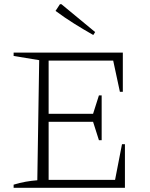

<svg xmlns="http://www.w3.org/2000/svg" viewBox="-20 -896 718 916"><path d="M562 -208H576V0H45V-15Q74 -24 102.5 -29Q131 -34 158 -36L167 -609L45 -629V-645H566V-458H552L520 -607H212V-353H424L452 -441H465V-227H452L424 -315H212V-38H529ZM425 -729Q379 -755 333.5 -783.5Q288 -812 245 -844L266 -876H273L434 -743Z"/></svg>

Font: Piazzolla ExtraLight
Style: Regular
Weight: 200
Designer: Juan Pablo del Peral
Foundry: Huerta Tipografica
Version: Version 1.330